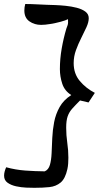

<svg xmlns="http://www.w3.org/2000/svg" viewBox="-39 -816 484 939"><path d="M295.4 -44.4Q295.4 -30.8 294.4 -16.6Q293.5 -2.4 290.5 11.2Q280.3 57.6 257.6 76.7Q234.9 95.7 202.4 99.1Q169.9 102.5 129.4 102.5Q114.3 102.5 89.6 101.6Q64.9 100.6 40 95.2Q15.1 89.8 -2 77.6Q-19 65.4 -19 43.5Q-19 32.7 -16.1 22.2Q-13.2 11.7 -8.8 2Q37.1 14.6 84.7 18.1Q132.3 21.5 179.7 22Q198.2 14.2 205.1 -9.5Q211.9 -33.2 213.4 -67.1Q214.8 -101.1 216.6 -140.4Q218.3 -179.7 225.8 -219Q233.4 -258.3 252.7 -292.7Q272 -327.1 309.6 -351.1Q276.9 -371.6 265.4 -406.7Q253.9 -441.9 253.9 -478Q253.9 -527.8 262.7 -578.4Q271.5 -628.9 285.6 -676.3Q288.1 -683.6 291 -690.9Q293.9 -698.2 293.9 -706.1Q293.9 -710.9 293.7 -716.6Q293.5 -722.2 293.5 -722.2Q282.2 -716.3 258.1 -709.7Q233.9 -703.1 207.3 -698.7Q180.7 -694.3 162.1 -694.3Q129.4 -694.3 104.7 -711.7Q80.1 -729 80.1 -764.6Q80.1 -781.2 84.5 -796.4Q111.3 -796.4 137.7 -794.9Q164.1 -793.5 190.9 -792.5Q204.6 -792 229 -791.3Q253.4 -790.5 282 -787.6Q310.5 -784.7 336.2 -778.1Q361.8 -771.5 378.4 -759.3Q395 -747.1 395 -727.1Q395 -707.5 383.8 -682.9Q372.6 -658.2 358.2 -629.9Q343.8 -601.6 332.5 -570.6Q321.3 -539.6 321.3 -507.3Q321.3 -455.6 351.3 -419.9Q381.3 -384.3 424.8 -361.8L394 -314.9L352.5 -324.7Q329.6 -301.8 314.5 -284.9Q299.3 -268.1 292 -247.3Q284.7 -226.6 284.7 -191.4Q284.7 -154.3 290 -117.9Q295.4 -81.5 295.4 -44.4Z"/></svg>

Font: Lumanosimo
Style: Regular
Weight: 400
Designer: The DocRepair Project, Eduardo Rodriguez Tunni
Foundry: Google
Version: Version 1.010